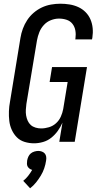

<svg xmlns="http://www.w3.org/2000/svg" viewBox="-20 -763 540 1033"><path d="M163 8Q137 8 112.5 0.5Q88 -7 71 -24Q54 -41 43.5 -64Q33 -87 30 -112.5Q27 -138 28 -164.5Q29 -191 34 -217L90 -559Q94 -584 103 -608.5Q112 -633 126.5 -655Q141 -677 161.5 -694.5Q182 -712 205.5 -723Q229 -734 254.5 -738.5Q280 -743 305 -743Q330 -743 354.5 -739Q379 -735 401 -725Q423 -715 440 -698Q457 -681 466.5 -659Q476 -637 478.5 -612Q481 -587 477 -561L475 -551H385L386 -557Q389 -578 385.5 -598.5Q382 -619 370 -634.5Q358 -650 338.5 -656.5Q319 -663 297 -663Q276 -663 254 -654.5Q232 -646 216 -628.5Q200 -611 191.5 -589.5Q183 -568 179 -546L122 -204Q120 -188 119 -172.5Q118 -157 120.5 -142Q123 -127 129 -113.5Q135 -100 145.5 -90.5Q156 -81 171 -76.5Q186 -72 201 -72Q222 -72 243.5 -78.5Q265 -85 281.5 -100Q298 -115 307 -135Q316 -155 320 -176L344 -322H247L260 -402H448L382 0H299L316 -103Q306 -80 291 -59Q276 -38 256 -22Q236 -6 211.5 1Q187 8 163 8ZM142 250 105 210Q120 198 132 182.5Q144 167 153 151Q145 149 138.5 144Q132 139 128.5 132.5Q125 126 125 117.5Q125 109 126 101Q128 90 132.5 80Q137 70 145 63Q153 56 164.5 52.5Q176 49 186 49Q196 49 205.5 52.5Q215 56 221 63Q227 70 228.5 80Q230 90 228 101Q225 122 218 142.5Q211 163 199.5 182Q188 201 174 218.5Q160 236 142 250Z"/></svg>

Font: Iosevka Medium Oblique
Style: Regular
Weight: 500
Italic angle: -9°
Monospace: yes
Designer: Belleve Invis
Foundry: Belleve Invis
Version: Version 32.5.0; ttfautohint (v1.8.4)